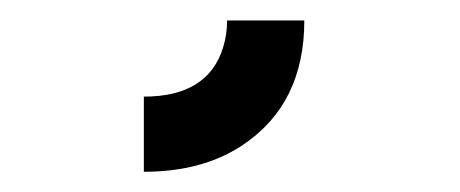

<svg xmlns="http://www.w3.org/2000/svg" viewBox="-20 -140 448 187"><path d="M120.1 27.3V-45.9Q182.6 -45.9 197.3 -93.8Q201.2 -106.4 201.2 -120.1H276.4Q276.4 -39.1 216.8 1Q177.7 27.3 120.1 27.3Z"/></svg>

Font: Post No Bills Colombo
Style: Bold
Weight: 700
Designer: Kosala Senevirathne, Siva Puranthara, Lasantha Premarathna, Tharique Azeez
Foundry: Mooniak
Version: Version 1.220 ; ttfautohint (v1.6)